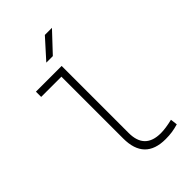

<svg xmlns="http://www.w3.org/2000/svg" viewBox="-276 -1031 1137 1137"><g transform="rotate(-45 293.0 -462.0)"><path d="M404.3 9.8Q229 9.8 229 -170.9V-688.5H59.6V-732.4H274.9V-170.9Q274.9 -35.2 409.2 -35.2Q448.7 -35.2 507.3 -49.3L512.7 -5.9Q484.9 2.4 459.2 6.1Q433.6 9.8 404.3 9.8ZM224.6 -810.5 334.5 -932.6H394L279.3 -810.5Z"/></g></svg>

Font: Cascadia Mono ExtraLight
Style: Regular
Weight: 200
Monospace: yes
Designer: Aaron Bell
Foundry: Saja Typeworks
Version: Version 2404.023; ttfautohint (v1.8.4)